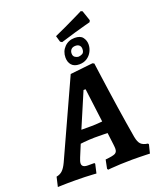

<svg xmlns="http://www.w3.org/2000/svg" viewBox="-214 -1090 994 1204"><g transform="rotate(-20 283.0 -488.5)"><path d="M518.8 -129.9Q525.4 -93.7 540 -79Q554.6 -64.3 586.1 -60.2L589.9 -54L575.8 3Q575.8 3 555 2.2Q534.3 1.5 506.7 1Q479.1 0.5 458.1 0.5Q417.6 0.5 379.9 2.3Q342.2 4.1 318.5 6.1Q294.9 8.2 294.9 8.2L290.6 0.3L302.2 -57.3Q351.9 -61.8 367.2 -70Q382.5 -78.2 382.5 -100.1Q382.5 -105.9 381.9 -113.4Q381.4 -120.9 380.3 -129.1L370.4 -208.8Q363.8 -209.3 346.2 -209.6Q328.6 -209.8 310.3 -210Q292.1 -210.2 282.6 -210.2Q268.1 -210.2 248.7 -209Q229.4 -207.7 212.5 -206.2Q195.7 -204.7 189.1 -203.6L156.3 -124.4Q145.9 -99.9 145.9 -87Q145.9 -60.4 185.4 -60.4H228.3L231.5 -54.3L217.9 5.6Q217.9 5.6 195.9 4.1Q173.9 2.5 141.4 1.5Q108.9 0.5 77.8 0.5Q52.2 0.5 25.2 0.7Q-1.8 1 -20.1 1.8Q-38.5 2.5 -38.5 2.5L-23.7 -61.4Q-0.6 -65.3 15.8 -80.1Q32.3 -95 48.3 -129L279.7 -636L430.7 -652.5L441.4 -647.1Q441.4 -647.1 444.9 -621.3Q448.4 -595.6 454.4 -552.1Q460.4 -508.6 468.2 -454.3Q476 -399.9 484.7 -342Q493.3 -284 502.3 -229Q511.4 -174 518.8 -129.9ZM222.9 -284.5H291.2Q307.2 -284.5 327.2 -285.8Q347.3 -287.2 363.3 -288.7L334.6 -514.3H320.9ZM351.9 -674.1Q318.4 -674.1 301.1 -693.3Q283.9 -712.6 283.9 -743.6Q283.9 -784.7 311 -812.6Q338.2 -840.5 379.6 -840.5Q417.5 -840.5 433 -819.8Q448.6 -799 448.6 -772.9Q448.6 -748.2 436.7 -725.2Q424.9 -702.2 403.2 -688.1Q381.5 -674.1 351.9 -674.1ZM363.7 -721.1Q373.8 -721.1 388.2 -727.9Q402.6 -734.7 402.6 -759Q402.6 -774.2 393.5 -783.1Q384.4 -792 367.7 -792Q348.5 -792 338.6 -781.4Q328.7 -770.8 328.7 -754.6Q328.7 -736.4 340.9 -728.8Q353 -721.1 363.7 -721.1ZM502 -900.8Q502 -900.8 472.3 -892.9Q442.7 -885.1 395.7 -871.6Q348.7 -858.2 297.6 -842L286.1 -849.6L274.3 -890.5Q310.3 -906.1 345.6 -922.9Q381 -939.7 410.2 -953.8Q439.4 -967.8 456.4 -976.4Q473.5 -984.9 473.5 -984.9L484.2 -979.9L507.3 -912.1Z"/></g></svg>

Font: Alegreya
Style: Italic
Weight: 400
Italic angle: -7°
Designer: Juan Pablo del Peral
Foundry: Huerta Tipografica
Version: Version 2.009